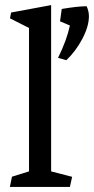

<svg xmlns="http://www.w3.org/2000/svg" viewBox="-20 -739 372 759"><path d="M19.5 -666.5 23.9 -689.5 182.1 -718.8V-61.5L265.1 -40L256.3 0H19L27.3 -40.5L94.7 -61.5V-628.4ZM209.5 -510.3Q244.1 -580.6 256.3 -638.2L217.3 -654.8L224.1 -703.6Q284.2 -713.9 322.3 -714.4Q331.5 -695.3 331.5 -674.8Q331.5 -635.3 305.7 -585.9Q279.8 -536.6 242.2 -501Z"/></svg>

Font: Vesper Libre
Style: Regular
Weight: 400
Designer: Robert Keller & Kimya Gandhi
Foundry: Mota Italic
Version: Version 1.058